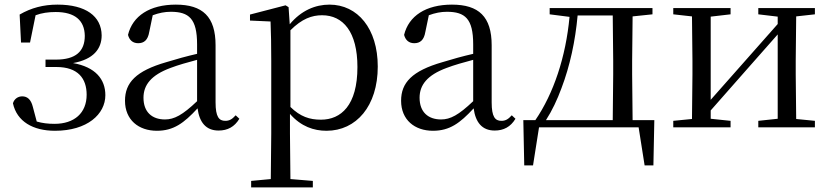

<svg xmlns="http://www.w3.org/2000/svg" viewBox="-20 -551 3592 831"><path d="M218 15C358 15 436 -57 436 -139C436 -208 393 -261 296 -278C385 -294 420 -340 420 -398C419 -481 351 -531 229 -531C168 -531 115 -517 65 -488L71 -367H110L134 -485C161 -495 189 -499 221 -499C304 -499 346 -463 347 -396C347 -329 308 -293 222 -293H177V-261H224C318 -261 355 -211 355 -141C355 -62 302 -15 216 -15C187 -15 163 -18 139 -25L122 -89C114 -121 98 -134 76 -134C59 -134 42 -124 36 -104C53 -25 123 15 218 15Z M926 14C965 14 995 -2 1016 -37L1000 -52C984 -34 972 -28 955 -28C928 -28 913 -45 913 -108V-355C913 -479 857 -531 741 -531C628 -531 554 -482 534 -400C540 -377 555 -364 578 -364C603 -364 620 -377 626 -413L641 -485C668 -495 693 -500 719 -500C798 -500 833 -470 833 -359V-318C789 -308 742 -295 700 -282C568 -244 521 -193 521 -115C521 -32 580 15 659 15C731 15 776 -18 835 -82C843 -22 871 14 926 14ZM833 -113C770 -53 734 -34 694 -34C638 -34 601 -66 601 -128C601 -183 634 -226 718 -257C752 -270 792 -281 833 -292Z M1393 15C1522 15 1615 -92 1615 -263C1615 -427 1528 -531 1406 -531C1345 -531 1284 -506 1234 -446L1229 -520L1216 -528L1062 -488V-462L1151 -458C1153 -408 1154 -355 1154 -287V27L1152 224L1067 232V260H1334V232L1237 224L1235 27V-58C1283 -3 1339 15 1393 15ZM1237 -420C1287 -470 1330 -485 1374 -485C1465 -485 1527 -413 1527 -261C1527 -95 1456 -33 1369 -33C1320 -33 1280 -46 1237 -88Z M2121 14C2160 14 2190 -2 2211 -37L2195 -52C2179 -34 2167 -28 2150 -28C2123 -28 2108 -45 2108 -108V-355C2108 -479 2052 -531 1936 -531C1823 -531 1749 -482 1729 -400C1735 -377 1750 -364 1773 -364C1798 -364 1815 -377 1821 -413L1836 -485C1863 -495 1888 -500 1914 -500C1993 -500 2028 -470 2028 -359V-318C1984 -308 1937 -295 1895 -282C1763 -244 1716 -193 1716 -115C1716 -32 1775 15 1854 15C1926 15 1971 -18 2030 -82C2038 -22 2066 14 2121 14ZM2028 -113C1965 -53 1929 -34 1889 -34C1833 -34 1796 -66 1796 -128C1796 -183 1829 -226 1913 -257C1947 -270 1987 -281 2028 -292Z M2359 -489 2445 -478C2429 -305 2376 -146 2297 -31H2245L2249 165H2287L2313 0H2744L2770 165H2808L2812 -31H2718L2716 -229V-288L2718 -480L2804 -489V-516H2359ZM2632 -31H2343C2370 -73 2392 -120 2410 -169C2447 -266 2470 -374 2480 -484H2632L2634 -288V-229Z M3262 -489 3346 -479V-447L3186 -266L3056 -119V-479L3142 -489V-516H2894V-489L2975 -480L2977 -288V-229L2975 -36L2894 -28V0H3142V-28L3056 -37V-73L3211 -249L3346 -402V-37L3262 -28V0H3507V-28L3426 -36L3424 -229V-288L3426 -480L3507 -489V-516H3262Z"/></svg>

Font: Noto Serif CJK TC
Style: Regular
Weight: 400
Designer: Ryoko NISHIZUKA 西塚涼子 (kana & ideographs); Frank Grießhammer (Latin, Greek & Cyrillic); Wenlong ZHANG 张文龙 (bopomofo); San
Foundry: Adobe
Version: Version 2.001;hotconv 1.1.0;makeotfexe 2.6.0